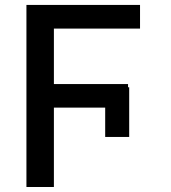

<svg xmlns="http://www.w3.org/2000/svg" viewBox="-20 -747 685 767"><path d="M85.6 -727.3H539.4V-632.8H195.3V-411.2H491.5V-398.4H496.1V-199.9H400.2V-317.1H195.3V0H85.6Z"/></svg>

Font: Cannonade Med
Style: Regular
Weight: 500
Designer: Rasmus Andersson
Foundry: rsms
Version: Version 3.012;git-f93a4a705